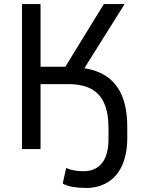

<svg xmlns="http://www.w3.org/2000/svg" viewBox="-20 -739 711 952"><path d="M407 193Q372 193 340 187.5Q308 182 291 171L308 94Q325 102 347.5 106Q370 110 395 110Q453 110 485.5 70Q518 30 518 -52V-104Q518 -178 496.5 -227Q475 -276 430.5 -299Q386 -322 318 -322H181V0H89V-719H181V-408H319L291 -387L495 -719H598L379 -370L365 -404Q445 -399 500 -365.5Q555 -332 583 -268.5Q611 -205 611 -110V-55Q611 24 586 80Q561 136 514.5 164.5Q468 193 407 193Z"/></svg>

Font: Nunitoga
Style: Medium
Weight: 500
Designer: Vernon Adams
Foundry: Vernon Adams
Version: Version 1.0